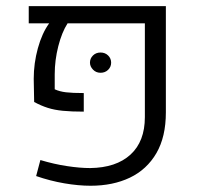

<svg xmlns="http://www.w3.org/2000/svg" viewBox="-20 -591 645 620"><path d="M272.5 8.8Q233.4 8.8 187.7 1Q142.1 -6.8 96.7 -22.5L110.4 -74.2Q154.3 -61 196 -54.7Q237.8 -48.3 271 -48.3Q355 -49.3 401.4 -91.8Q447.8 -134.3 447.8 -212.9V-515.6H198.2Q179.7 -486.8 168.2 -441.7Q156.7 -396.5 156.7 -351.1V-302.7Q172.4 -295.4 192.9 -293Q213.4 -290.5 250.5 -290.5V-230.5Q210.9 -230.5 183.3 -233.2Q155.8 -235.8 134.3 -242.7Q112.8 -249.5 90.3 -261.7L88.9 -336.4Q88.9 -386.7 102.3 -435.3Q115.7 -483.9 138.7 -515.6H72.8V-571.3H515.6V-228Q515.6 -148.9 484.9 -96.2Q454.1 -43.5 399.4 -17.3Q344.7 8.8 272.5 8.8ZM304.7 -356Q290 -356 280.3 -366.2Q270.5 -376.5 270.5 -388.7Q270.5 -402.3 280.3 -411.9Q290 -421.4 304.7 -421.4Q319.3 -421.4 329.1 -411.9Q338.9 -402.3 338.9 -388.7Q338.9 -375 329.1 -365.5Q319.3 -356 304.7 -356Z"/></svg>

Font: Heebo Light
Style: Regular
Weight: 300
Designer: Oded Ezer
Foundry: Ezer Type House
Version: Version 3.100